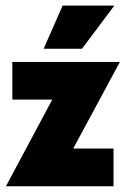

<svg xmlns="http://www.w3.org/2000/svg" viewBox="-20 -648 438 668"><path d="M1.4 0V-1.4L161.8 -301.4H22.9V-432.6H396.5V-431.2L234.7 -131.2H375V0ZM131.9 -478.5 197.9 -628.5H377.8L265.3 -478.5Z"/></svg>

Font: Afacad Flux Black
Style: Regular
Weight: 900
Designer: Kristian Moeller
Foundry: Dicotype
Version: Version 1.100